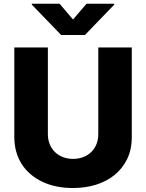

<svg xmlns="http://www.w3.org/2000/svg" viewBox="-20 -976 765 1006"><path d="M55 -258.2V-727.3H230.8V-273.4Q230.8 -244.3 240.6 -220.3Q250.4 -196.4 267.9 -179.3Q285.5 -162.3 309.8 -152.9Q334.2 -143.5 362.9 -143.5Q391.7 -143.5 416 -152.9Q440.3 -162.3 457.9 -179.3Q475.5 -196.4 485.3 -220.3Q495 -244.3 495 -273.4V-727.3H670.5V-258.2Q670.5 -192.1 646 -142.2Q621.4 -92.3 579.5 -58.6Q537.6 -24.9 481.7 -7.8Q425.8 9.2 362.9 9.2Q270.6 9.2 201.3 -23.8Q166.5 -40.5 139.4 -63.9Q112.2 -87.4 93.4 -117Q74.6 -146.7 64.8 -182.2Q55 -217.7 55 -258.2ZM146.7 -956.3H292.3L362.6 -873.9L433.2 -956.3H578.5V-951.7L425.1 -792.6H300.4L146.7 -951.7Z"/></svg>

Font: Inter P Extra Bold
Style: Regular
Weight: 800
Designer: Rasmus Andersson
Foundry: rsms
Version: Version 3.018;git-588b23468